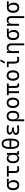

<svg xmlns="http://www.w3.org/2000/svg" viewBox="3572 -4406 1060 8243"><g transform="rotate(-90 4101.5 -285.0)"><path d="M275.9 9.8C415.5 9.8 491.2 -75.7 491.2 -232.9C491.2 -333.5 445.8 -417.5 385.3 -431.2V-440.9H547.9V-517.6H275.9C136.2 -517.6 55.7 -419.9 55.7 -249C55.7 -81.5 133.3 9.8 275.9 9.8ZM275.9 -66.9C189.9 -66.9 143.1 -130.4 143.1 -245.6C143.1 -370.6 190.9 -440.9 275.9 -440.9C357.4 -440.9 403.8 -370.6 403.8 -245.6C403.8 -130.4 358.4 -66.9 275.9 -66.9Z M952.6 9.8C1002.4 9.8 1043.9 3.9 1091.8 -10.3L1081.5 -85.4C1041 -72.8 1010.7 -66.9 983.4 -66.9C901.4 -66.9 879.9 -102.1 879.9 -184.1V-440.9H1094.7V-517.6H643.6V-440.9H795.4V-181.2C795.4 -47.4 841.8 9.8 952.6 9.8Z M1421.4 9.8C1504.4 9.8 1558.6 -31.2 1567.9 -95.2H1577.1L1583 4.9L1734.9 0V-65.4L1657.7 -75.2V-517.6H1573.2V-422.4H1565.4C1554.7 -489.7 1508.8 -527.3 1425.8 -527.3C1291.5 -527.3 1214.4 -427.7 1214.4 -253.9C1214.4 -84 1290 9.8 1421.4 9.8ZM1573.2 -225.1C1573.2 -121.1 1525.9 -64 1439 -64C1346.7 -64 1298.3 -128.4 1298.3 -253.9C1298.3 -381.3 1350.1 -453.6 1441.9 -453.6C1526.9 -453.6 1573.2 -396.5 1573.2 -292.5Z M2050.8 9.8C2206.5 9.8 2273.4 -102.5 2273.4 -366.2C2273.4 -629.9 2206.5 -742.2 2050.8 -742.2C1895 -742.2 1828.1 -629.9 1828.1 -366.2C1828.1 -102.5 1895 9.8 2050.8 9.8ZM2050.8 -64.9C1956.5 -64.9 1913.6 -144.5 1908.7 -329.6H2192.9C2188 -144.5 2145 -64.9 2050.8 -64.9ZM1908.7 -405.8C1914.1 -588.9 1957 -667.5 2050.8 -667.5C2144.5 -667.5 2187.5 -588.9 2192.9 -405.8Z M2649.4 9.8C2729.5 9.8 2796.4 1 2847.7 -13.7L2824.7 -91.3C2782.7 -79.6 2733.9 -64.9 2653.3 -64.9C2562 -64.9 2516.1 -89.4 2516.1 -138.2C2516.1 -192.9 2585.4 -219.7 2723.6 -219.7H2740.2L2750 -293.5C2603.5 -299.3 2530.8 -328.6 2530.8 -380.4C2530.8 -428.7 2576.7 -452.6 2668 -452.6C2728 -452.6 2780.3 -443.8 2826.2 -425.8L2852.5 -499C2812.5 -518.1 2747.6 -527.3 2657.2 -527.3C2514.2 -527.3 2443.4 -484.9 2443.4 -399.9C2443.4 -334 2486.3 -290.5 2574.2 -267.6V-257.8C2477.1 -243.7 2428.7 -202.1 2428.7 -133.3C2428.7 -37.6 2501.5 9.8 2649.4 9.8Z M3251.5 9.8C3387.2 9.8 3464.8 -85 3464.8 -253.9C3464.8 -431.6 3386.2 -527.3 3240.2 -527.3C3094.2 -527.3 3015.6 -443.8 3015.6 -289.1V224.6H3100.1V-102.1H3107.9C3118.7 -27.8 3172.4 9.8 3251.5 9.8ZM3100.1 -238.8V-284.7C3100.1 -394.5 3149.4 -453.6 3240.2 -453.6C3331.5 -453.6 3380.9 -383.8 3380.9 -253.9C3380.9 -129.9 3330.6 -64 3236.3 -64C3148.4 -64 3100.1 -124.5 3100.1 -238.8Z M3808.6 9.8C3949.7 9.8 4031.2 -87.9 4031.2 -258.8C4031.2 -429.7 3949.7 -527.3 3808.6 -527.3C3667.5 -527.3 3585.9 -429.7 3585.9 -258.8C3585.9 -87.9 3667.5 9.8 3808.6 9.8ZM3808.6 -66.9C3722.2 -66.9 3673.3 -136.2 3673.3 -258.8C3673.3 -381.3 3722.2 -450.7 3808.6 -450.7C3895 -450.7 3943.8 -381.3 3943.8 -258.8C3943.8 -136.2 3895 -66.9 3808.6 -66.9Z M4575.7 9.8C4603 9.8 4619.6 8.3 4641.6 3.4L4631.3 -70.8C4615.7 -68.4 4605.5 -66.9 4597.2 -66.9C4545.9 -66.9 4532.2 -90.8 4532.2 -146.5V-440.9H4634.8V-517.6H4134.8V-440.9H4222.7V0H4306.6V-440.9H4448.2V-141.6C4448.2 -35.6 4485.8 9.8 4575.7 9.8Z M4980.5 9.8C5121.6 9.8 5203.1 -87.9 5203.1 -258.8C5203.1 -429.7 5121.6 -527.3 4980.5 -527.3C4839.4 -527.3 4757.8 -429.7 4757.8 -258.8C4757.8 -87.9 4839.4 9.8 4980.5 9.8ZM4980.5 -66.9C4894 -66.9 4845.2 -136.2 4845.2 -258.8C4845.2 -381.3 4894 -450.7 4980.5 -450.7C5066.9 -450.7 5115.7 -381.3 5115.7 -258.8C5115.7 -136.2 5066.9 -66.9 4980.5 -66.9Z M5657.7 9.8C5705.1 9.8 5744.1 3.9 5789.1 -10.7L5778.8 -86.4C5739.7 -73.7 5710.4 -67.9 5684.1 -67.9C5600.6 -67.9 5577.1 -106.9 5577.1 -195.3V-517.6H5340.8V-445.8H5493.2V-190.4C5493.2 -51.3 5542.5 9.8 5657.7 9.8ZM5493.2 -609.4H5572.3L5674.8 -794.9H5587.4Z M6274.9 224.6H6359.4V-336.9C6359.4 -458 6294.9 -527.3 6181.6 -527.3C6094.7 -527.3 6047.9 -493.2 6037.6 -423.8H6028.8L6022 -517.6H5945.3V0H6029.8V-291.5C6029.8 -400.4 6075.7 -453.6 6167 -453.6C6235.4 -453.6 6274.9 -411.6 6274.9 -337.4Z M6721.2 9.8C6860.8 9.8 6936.5 -75.7 6936.5 -232.9C6936.5 -333.5 6891.1 -417.5 6830.6 -431.2V-440.9H6993.2V-517.6H6721.2C6581.5 -517.6 6501 -419.9 6501 -249C6501 -81.5 6578.6 9.8 6721.2 9.8ZM6721.2 -66.9C6635.3 -66.9 6588.4 -130.4 6588.4 -245.6C6588.4 -370.6 6636.2 -440.9 6721.2 -440.9C6802.7 -440.9 6849.1 -370.6 6849.1 -245.6C6849.1 -130.4 6803.7 -66.9 6721.2 -66.9Z M7446.8 224.6H7531.2V-336.9C7531.2 -458 7466.8 -527.3 7353.5 -527.3C7266.6 -527.3 7219.7 -493.2 7209.5 -423.8H7200.7L7193.8 -517.6H7117.2V0H7201.7V-291.5C7201.7 -400.4 7247.6 -453.6 7338.9 -453.6C7407.2 -453.6 7446.8 -411.6 7446.8 -337.4Z M7893.1 9.8C8032.7 9.8 8108.4 -75.7 8108.4 -232.9C8108.4 -333.5 8063 -417.5 8002.4 -431.2V-440.9H8165V-517.6H7893.1C7753.4 -517.6 7672.9 -419.9 7672.9 -249C7672.9 -81.5 7750.5 9.8 7893.1 9.8ZM7893.1 -66.9C7807.1 -66.9 7760.3 -130.4 7760.3 -245.6C7760.3 -370.6 7808.1 -440.9 7893.1 -440.9C7974.6 -440.9 8021 -370.6 8021 -245.6C8021 -130.4 7975.6 -66.9 7893.1 -66.9Z"/></g></svg>

Font: Cascadia Code SemiLight
Style: Regular
Weight: 350
Monospace: yes
Designer: Aaron Bell
Foundry: Saja Typeworks
Version: Version 2404.023